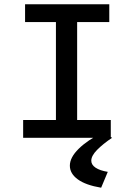

<svg xmlns="http://www.w3.org/2000/svg" viewBox="-20 -643 640 896"><path d="M88 0V-83H241V-540H97V-623H490V-540H340V-83H497V0ZM483 159 452 233Q380 221 343 194Q306 167 306 130Q306 92 347 51.5Q388 11 460 -25L503 0Q460 29 433 56.5Q406 84 406 107Q406 126 426 139.5Q446 153 483 159Z"/></svg>

Font: Inconsolata Expanded SemiBold
Style: Regular
Weight: 600
Width: 7
Monospace: yes
Designer: Raph Levien, Cyreal, Brenton Simpson
Foundry: Raph Levien, Cyreal, Google
Version: Version 3.001; ttfautohint (v1.8.2.53-6de2)